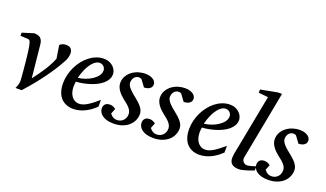

<svg xmlns="http://www.w3.org/2000/svg" viewBox="-72 -1203 2850 1681"><g transform="rotate(20 1353.0 -362.5)"><path d="M466.8 -434.1Q466.8 -421.4 464.4 -410.2Q461.9 -398.9 458.7 -389.2Q455.6 -379.4 451.9 -371.6Q448.2 -363.8 445.8 -358.9Q412.6 -297.4 374.5 -241.2Q336.4 -185.1 299.8 -137.5Q263.2 -89.8 230.5 -51.5Q197.8 -13.2 174.8 12.2H117.2Q127.4 -9.8 132.8 -28.6Q138.2 -47.4 137.2 -64Q137.2 -65.4 136.2 -78.9Q135.3 -92.3 133.5 -113.5Q131.8 -134.8 129.4 -162.1Q127 -189.5 124 -218.8Q121.1 -248 117.9 -277.6Q114.7 -307.1 111.1 -332.8Q107.4 -358.4 103.8 -378.2Q100.1 -397.9 96.2 -408.2Q91.3 -418.5 86.4 -423.3Q81.5 -428.2 73.2 -428.2L2 -432.1V-460.9L108.9 -494.1Q149.9 -493.2 168.5 -475.8Q187 -458.5 190.9 -422.9L222.2 -115.2Q247.6 -148.4 269 -178.5Q290.5 -208.5 308.3 -236.8Q326.2 -265.1 340.8 -293.2Q355.5 -321.3 367.2 -351.1L348.1 -472.2Q357.9 -481.9 372.6 -488Q387.2 -494.1 405.8 -494.1Q438 -494.1 452.4 -477.8Q466.8 -461.4 466.8 -434.1Z M790 -394Q790 -403.8 786.1 -413.3Q782.2 -422.9 775.4 -430.2Q768.6 -437.5 758.3 -442.1Q748 -446.8 735.8 -446.8Q719.2 -446.8 704.1 -438Q689 -429.2 675 -414.6Q661.1 -399.9 649.2 -380.9Q637.2 -361.8 627.7 -340.8Q618.2 -319.8 610.8 -298.3Q603.5 -276.9 599.1 -257.8Q630.9 -260.7 664.8 -272.5Q698.7 -284.2 726.6 -302.5Q754.4 -320.8 772.2 -344.2Q790 -367.7 790 -394ZM878.9 -393.1Q878.9 -365.7 866.2 -342.8Q853.5 -319.8 831.8 -301.3Q810.1 -282.7 781.5 -268.3Q752.9 -253.9 721.4 -243.9Q689.9 -233.9 657.2 -227.8Q624.5 -221.7 594.7 -220.2Q593.3 -210.4 592 -196.8Q590.8 -183.1 590.8 -173.8Q590.8 -146.5 597.4 -123.5Q604 -100.6 616.5 -83.7Q628.9 -66.9 646.5 -57.4Q664.1 -47.9 686 -47.9Q719.7 -47.9 760.3 -72.3Q800.8 -96.7 856 -145V-82Q841.8 -68.4 821.3 -52Q800.8 -35.6 774.7 -21.2Q748.5 -6.8 717.8 2.7Q687 12.2 652.8 12.2Q637.7 12.2 619.9 9.3Q602.1 6.3 584.5 -1.2Q566.9 -8.8 550.5 -22Q534.2 -35.2 521.7 -55.4Q509.3 -75.7 501.7 -103.8Q494.1 -131.8 494.1 -169.9Q494.1 -209.5 503.7 -248.8Q513.2 -288.1 530.5 -324Q547.9 -359.9 572.3 -390.9Q596.7 -421.9 626 -444.6Q655.3 -467.3 688.7 -480.2Q722.2 -493.2 757.8 -493.2Q792.5 -493.2 815.7 -481.7Q838.9 -470.2 853 -454.1Q867.2 -438 873 -420.9Q878.9 -403.8 878.9 -393.1Z M1245.1 -431.2Q1245.1 -413.6 1237.3 -403.1Q1229.5 -392.6 1218.3 -386.7Q1207 -380.9 1194.6 -378.7Q1182.1 -376.5 1172.9 -376L1127.9 -437Q1125 -439.5 1118.7 -442.1Q1112.3 -444.8 1103 -444.8Q1086.4 -444.8 1075.2 -437.7Q1064 -430.7 1056.9 -420.2Q1049.8 -409.7 1046.9 -397.7Q1043.9 -385.7 1043.9 -376Q1043.9 -362.3 1051.8 -348.4Q1059.6 -334.5 1072.3 -320.6Q1085 -306.6 1100.8 -293.2Q1116.7 -279.8 1132.8 -267.1Q1149.4 -253.9 1164.8 -240Q1180.2 -226.1 1192.4 -211.2Q1204.6 -196.3 1211.9 -179.7Q1219.2 -163.1 1219.2 -145Q1219.2 -114.3 1206.8 -85.9Q1194.3 -57.6 1170.2 -35.6Q1146 -13.7 1110.1 -0.7Q1074.2 12.2 1027.8 12.2Q991.7 12.2 965.3 4.2Q939 -3.9 921.9 -16.8Q904.8 -29.8 896.5 -46.4Q888.2 -63 888.2 -80.1Q888.2 -104 902.6 -118.9Q917 -133.8 947.8 -133.8Q957 -133.8 965.3 -131.3Q973.6 -128.9 980.5 -125.7Q987.3 -122.6 992.4 -118.9Q997.6 -115.2 1000 -112.8L981 -64Q991.7 -48.8 1007.6 -38.3Q1023.4 -27.8 1048.8 -27.8Q1064 -27.8 1078.1 -33.7Q1092.3 -39.6 1103.3 -50.3Q1114.3 -61 1120.6 -76.4Q1127 -91.8 1127 -110.8Q1127 -126 1120.8 -139.4Q1114.7 -152.8 1103.8 -165.5Q1092.8 -178.2 1077.9 -190.7Q1063 -203.1 1044.9 -216.8Q1029.3 -229 1014.9 -243.2Q1000.5 -257.3 989 -273.2Q977.5 -289.1 970.7 -306.6Q963.9 -324.2 963.9 -342.8Q963.9 -379.4 980.5 -407.7Q997.1 -436 1023.2 -455.3Q1049.3 -474.6 1081.3 -484.4Q1113.3 -494.1 1144 -494.1Q1172.4 -494.1 1191.7 -487.5Q1210.9 -481 1222.9 -471.4Q1234.9 -461.9 1240 -450.9Q1245.1 -439.9 1245.1 -431.2Z M1615.2 -431.2Q1615.2 -413.6 1607.4 -403.1Q1599.6 -392.6 1588.4 -386.7Q1577.1 -380.9 1564.7 -378.7Q1552.2 -376.5 1543 -376L1498 -437Q1495.1 -439.5 1488.8 -442.1Q1482.4 -444.8 1473.1 -444.8Q1456.5 -444.8 1445.3 -437.7Q1434.1 -430.7 1427 -420.2Q1419.9 -409.7 1417 -397.7Q1414.1 -385.7 1414.1 -376Q1414.1 -362.3 1421.9 -348.4Q1429.7 -334.5 1442.4 -320.6Q1455.1 -306.6 1470.9 -293.2Q1486.8 -279.8 1502.9 -267.1Q1519.5 -253.9 1534.9 -240Q1550.3 -226.1 1562.5 -211.2Q1574.7 -196.3 1582 -179.7Q1589.4 -163.1 1589.4 -145Q1589.4 -114.3 1576.9 -85.9Q1564.5 -57.6 1540.3 -35.6Q1516.1 -13.7 1480.2 -0.7Q1444.3 12.2 1397.9 12.2Q1361.8 12.2 1335.4 4.2Q1309.1 -3.9 1292 -16.8Q1274.9 -29.8 1266.6 -46.4Q1258.3 -63 1258.3 -80.1Q1258.3 -104 1272.7 -118.9Q1287.1 -133.8 1317.9 -133.8Q1327.1 -133.8 1335.4 -131.3Q1343.8 -128.9 1350.6 -125.7Q1357.4 -122.6 1362.5 -118.9Q1367.7 -115.2 1370.1 -112.8L1351.1 -64Q1361.8 -48.8 1377.7 -38.3Q1393.6 -27.8 1418.9 -27.8Q1434.1 -27.8 1448.2 -33.7Q1462.4 -39.6 1473.4 -50.3Q1484.4 -61 1490.7 -76.4Q1497.1 -91.8 1497.1 -110.8Q1497.1 -126 1491 -139.4Q1484.9 -152.8 1473.9 -165.5Q1462.9 -178.2 1448 -190.7Q1433.1 -203.1 1415 -216.8Q1399.4 -229 1385 -243.2Q1370.6 -257.3 1359.1 -273.2Q1347.7 -289.1 1340.8 -306.6Q1334 -324.2 1334 -342.8Q1334 -379.4 1350.6 -407.7Q1367.2 -436 1393.3 -455.3Q1419.4 -474.6 1451.4 -484.4Q1483.4 -494.1 1514.2 -494.1Q1542.5 -494.1 1561.8 -487.5Q1581.1 -481 1593 -471.4Q1605 -461.9 1610.1 -450.9Q1615.2 -439.9 1615.2 -431.2Z M1964.4 -394Q1964.4 -403.8 1960.4 -413.3Q1956.5 -422.9 1949.7 -430.2Q1942.9 -437.5 1932.6 -442.1Q1922.4 -446.8 1910.2 -446.8Q1893.6 -446.8 1878.4 -438Q1863.3 -429.2 1849.4 -414.6Q1835.4 -399.9 1823.5 -380.9Q1811.5 -361.8 1802 -340.8Q1792.5 -319.8 1785.2 -298.3Q1777.8 -276.9 1773.4 -257.8Q1805.2 -260.7 1839.1 -272.5Q1873 -284.2 1900.9 -302.5Q1928.7 -320.8 1946.5 -344.2Q1964.4 -367.7 1964.4 -394ZM2053.2 -393.1Q2053.2 -365.7 2040.5 -342.8Q2027.8 -319.8 2006.1 -301.3Q1984.4 -282.7 1955.8 -268.3Q1927.2 -253.9 1895.8 -243.9Q1864.3 -233.9 1831.5 -227.8Q1798.8 -221.7 1769 -220.2Q1767.6 -210.4 1766.4 -196.8Q1765.1 -183.1 1765.1 -173.8Q1765.1 -146.5 1771.7 -123.5Q1778.3 -100.6 1790.8 -83.7Q1803.2 -66.9 1820.8 -57.4Q1838.4 -47.9 1860.4 -47.9Q1894 -47.9 1934.6 -72.3Q1975.1 -96.7 2030.3 -145V-82Q2016.1 -68.4 1995.6 -52Q1975.1 -35.6 1949 -21.2Q1922.9 -6.8 1892.1 2.7Q1861.3 12.2 1827.1 12.2Q1812 12.2 1794.2 9.3Q1776.4 6.3 1758.8 -1.2Q1741.2 -8.8 1724.9 -22Q1708.5 -35.2 1696 -55.4Q1683.6 -75.7 1676 -103.8Q1668.5 -131.8 1668.5 -169.9Q1668.5 -209.5 1678 -248.8Q1687.5 -288.1 1704.8 -324Q1722.2 -359.9 1746.6 -390.9Q1771 -421.9 1800.3 -444.6Q1829.6 -467.3 1863 -480.2Q1896.5 -493.2 1932.1 -493.2Q1966.8 -493.2 1990 -481.7Q2013.2 -470.2 2027.3 -454.1Q2041.5 -438 2047.4 -420.9Q2053.2 -403.8 2053.2 -393.1Z M2333.5 -25.9Q2327.6 -23.4 2311.5 -17.3Q2295.4 -11.2 2275.4 -4.6Q2255.4 2 2233.6 7.1Q2211.9 12.2 2194.3 12.2Q2171.4 12.2 2155.3 6.8Q2139.2 1.5 2128.9 -8.3Q2118.7 -18.1 2114 -31.5Q2109.4 -44.9 2109.4 -61Q2109.4 -76.2 2112.3 -96.2L2222.2 -668L2133.3 -676.8V-707L2289.6 -736.8H2328.1L2206.5 -99.1Q2204.6 -88.9 2207.5 -78.9Q2210.4 -68.8 2216.8 -61.3Q2223.1 -53.7 2232.4 -48.8Q2241.7 -43.9 2252.4 -43.9Q2259.8 -43.9 2271.7 -46.6Q2283.7 -49.3 2295.9 -52.7Q2308.1 -56.2 2318.6 -59.6Q2329.1 -63 2333.5 -64Z M2684.6 -431.2Q2684.6 -413.6 2676.8 -403.1Q2668.9 -392.6 2657.7 -386.7Q2646.5 -380.9 2634 -378.7Q2621.6 -376.5 2612.3 -376L2567.4 -437Q2564.5 -439.5 2558.1 -442.1Q2551.8 -444.8 2542.5 -444.8Q2525.9 -444.8 2514.6 -437.7Q2503.4 -430.7 2496.3 -420.2Q2489.3 -409.7 2486.3 -397.7Q2483.4 -385.7 2483.4 -376Q2483.4 -362.3 2491.2 -348.4Q2499 -334.5 2511.7 -320.6Q2524.4 -306.6 2540.3 -293.2Q2556.2 -279.8 2572.3 -267.1Q2588.9 -253.9 2604.2 -240Q2619.6 -226.1 2631.8 -211.2Q2644 -196.3 2651.4 -179.7Q2658.7 -163.1 2658.7 -145Q2658.7 -114.3 2646.2 -85.9Q2633.8 -57.6 2609.6 -35.6Q2585.4 -13.7 2549.6 -0.7Q2513.7 12.2 2467.3 12.2Q2431.2 12.2 2404.8 4.2Q2378.4 -3.9 2361.3 -16.8Q2344.2 -29.8 2335.9 -46.4Q2327.6 -63 2327.6 -80.1Q2327.6 -104 2342 -118.9Q2356.4 -133.8 2387.2 -133.8Q2396.5 -133.8 2404.8 -131.3Q2413.1 -128.9 2419.9 -125.7Q2426.8 -122.6 2431.9 -118.9Q2437 -115.2 2439.5 -112.8L2420.4 -64Q2431.2 -48.8 2447 -38.3Q2462.9 -27.8 2488.3 -27.8Q2503.4 -27.8 2517.6 -33.7Q2531.7 -39.6 2542.7 -50.3Q2553.7 -61 2560.1 -76.4Q2566.4 -91.8 2566.4 -110.8Q2566.4 -126 2560.3 -139.4Q2554.2 -152.8 2543.2 -165.5Q2532.2 -178.2 2517.3 -190.7Q2502.4 -203.1 2484.4 -216.8Q2468.8 -229 2454.3 -243.2Q2439.9 -257.3 2428.5 -273.2Q2417 -289.1 2410.2 -306.6Q2403.3 -324.2 2403.3 -342.8Q2403.3 -379.4 2419.9 -407.7Q2436.5 -436 2462.6 -455.3Q2488.8 -474.6 2520.8 -484.4Q2552.7 -494.1 2583.5 -494.1Q2611.8 -494.1 2631.1 -487.5Q2650.4 -481 2662.4 -471.4Q2674.3 -461.9 2679.4 -450.9Q2684.6 -439.9 2684.6 -431.2Z"/></g></svg>

Font: Charis SIL Viet
Style: Italic
Weight: 400
Italic angle: -11°
Foundry: SIL International
Version: Version 5.000